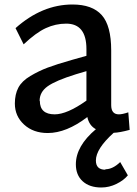

<svg xmlns="http://www.w3.org/2000/svg" viewBox="-20 -580 610 853"><path d="M448 174V172Q481 172 514 140L548 199Q530 221 497.5 237Q465 253 430 253Q378 253 347.5 225.5Q317 198 317 150Q317 69 406 -6Q376 -22 368 -60Q275 11 192 11Q128 11 87 -26.5Q46 -64 46 -120Q46 -161 61.5 -190.5Q77 -220 115 -242.5Q153 -265 191.5 -279.5Q230 -294 300 -314L364 -332V-362Q364 -475 274 -475Q227 -475 183.5 -455Q140 -435 85 -383L49 -455Q167 -560 302 -560Q390 -560 432 -513Q474 -466 474 -356V-113Q474 -72 508 -72Q524 -72 550 -81L556 -3Q512 9 485 10Q406 81 406 133Q406 174 448 174ZM156 -132H157Q157 -72 223 -72Q278 -72 364 -133V-264L317 -250Q227 -222 191.5 -196.5Q156 -171 156 -132Z"/></svg>

Font: Martel Sans DemiBold
Style: Regular
Weight: 600
Designer: Dan Reynolds and Mathieu Réguer
Foundry: Dan Reynolds and Mathieu Réguer
Version: Version 1.001;PS 001.001;hotconv 1.0.70;makeotf.lib2.5.58329